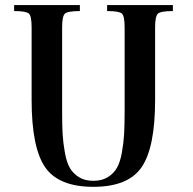

<svg xmlns="http://www.w3.org/2000/svg" viewBox="-20 -720 754 750"><path d="M35.2 -676.8V-700.2H292V-676.8Q244.1 -676.8 233.4 -666.5Q222.7 -656.2 222.7 -613.3V-283.2Q222.7 -230.5 224.6 -196.3Q226.6 -162.1 233.4 -124Q240.2 -85.9 252.9 -64Q265.6 -42 288.6 -27.8Q311.5 -13.7 344.7 -13.7Q377.9 -13.7 400.9 -27.8Q423.8 -42 436.5 -64Q449.2 -85.9 456.1 -124Q462.9 -162.1 464.8 -196.3Q466.8 -230.5 466.8 -283.2V-613.3Q466.8 -657.2 456.1 -667Q445.3 -676.8 398.4 -676.8V-700.2H655.3V-676.8Q607.4 -676.8 596.7 -666.5Q585.9 -656.2 585.9 -613.3V-330.1Q585.9 -143.6 533.2 -66.9Q480.5 9.8 344.7 9.8Q209 9.8 156.2 -66.9Q103.5 -143.6 103.5 -330.1V-613.3Q103.5 -657.2 92.8 -667Q82 -676.8 35.2 -676.8Z"/></svg>

Font: TriodPostnaja
Style: Medium
Weight: 500
Version: 20110805